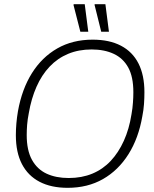

<svg xmlns="http://www.w3.org/2000/svg" viewBox="-20 -888 740 920"><path d="M304 12Q225 12 169.5 -17Q114 -46 85 -102Q56 -158 56 -240Q56 -268 58.5 -297Q61 -326 66 -355Q85 -461 133 -537.5Q181 -614 254.5 -656Q328 -698 424 -698Q504 -698 559.5 -669Q615 -640 643.5 -584Q672 -528 672 -446Q672 -418 670 -389.5Q668 -361 662 -331Q644 -226 595.5 -149Q547 -72 473.5 -30Q400 12 304 12ZM309 -35Q372 -35 422.5 -56Q473 -77 510.5 -117Q548 -157 573.5 -213.5Q599 -270 610 -340Q613 -356 614.5 -369.5Q616 -383 617 -396Q618 -409 618.5 -421.5Q619 -434 619 -446Q619 -520 594.5 -564.5Q570 -609 525 -630Q480 -651 419 -651Q357 -651 306.5 -630Q256 -609 218 -569Q180 -529 155 -472.5Q130 -416 118 -346Q115 -331 113 -317Q111 -303 110 -290Q109 -277 108.5 -265Q108 -253 108 -241Q108 -168 133 -122.5Q158 -77 203 -56Q248 -35 309 -35ZM365 -736 332 -865 334 -868H386L403 -736ZM465 -736 433 -865 434 -868H485L502 -736Z"/></svg>

Font: Archivo SemiCondensed Thin
Style: Italic
Weight: 250
Width: 4
Italic angle: -10°
Designer: Hector Gatti
Foundry: Omnibus-Type
Version: Version 2.001